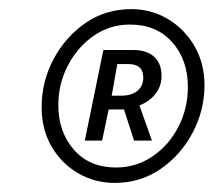

<svg xmlns="http://www.w3.org/2000/svg" viewBox="-20 -730 475 427"><path d="M235.5 -323.2Q191.2 -323.2 154.2 -344.5Q117.2 -365.7 94.9 -403.7Q72.6 -441.7 72.6 -491.8Q72.6 -547.9 98.5 -597.4Q124.4 -646.8 169.3 -678.3Q214.3 -709.7 272 -709.7Q315.8 -709.7 352.7 -688.1Q389.5 -666.5 412 -628.5Q434.4 -590.5 434.8 -541.1Q434.8 -485 408.6 -435.2Q382.4 -385.4 337.3 -354.3Q292.1 -323.2 235.5 -323.2ZM238.2 -357.5Q282.6 -357.5 319 -382.1Q355.4 -406.7 376.6 -447.6Q397.8 -488.5 397.8 -537.1Q397.8 -596.8 363 -636.1Q328.1 -675.4 269.2 -675.4Q224.2 -675.4 188.4 -650.4Q152.5 -625.5 131.1 -584.6Q109.7 -543.7 109.7 -495.8Q109.7 -437 144.2 -397.2Q178.7 -357.5 238.2 -357.5ZM168.6 -417.3 209.9 -618.8H276.4Q305.8 -618.8 322.6 -604Q339.3 -589.1 339.3 -560.8Q339.3 -538.7 325.8 -521.3Q312.2 -504 290.1 -495.6L317.9 -417.3H278.1L255.8 -486.6H221.7L207.1 -417.3ZM228.4 -517.3H250Q273 -517.3 285.8 -528.2Q298.6 -539.1 298.6 -557.4Q298.6 -587.5 265.8 -587.5H240.9Z"/></svg>

Font: Source Sans 3 VF
Style: Italic
Weight: 200
Italic angle: -11°
Designer: Paul D. Hunt
Foundry: Adobe Systems Incorporated
Version: Version 3.042;hotconv 1.0.118;makeotfexe 2.5.65603